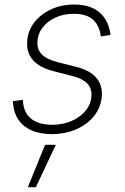

<svg xmlns="http://www.w3.org/2000/svg" viewBox="-20 -570 540 832"><path d="M205.1 11.2Q154.8 11.2 118.2 -4.4Q81.5 -20 60.8 -49.8Q40 -79.6 36.6 -121.1Q36.1 -125.5 36.1 -126.5Q36.1 -127.4 36.1 -131.8L79.1 -137.7Q81.1 -83.5 113.8 -56.4Q146.5 -29.3 206.1 -29.3Q252 -29.3 290.3 -45.9Q328.6 -62.5 351.8 -91.3Q375 -120.1 376.5 -157.2Q377.4 -188.5 357.4 -209Q337.4 -229.5 295.4 -240.2L211.4 -261.7Q152.3 -276.9 123.5 -308.8Q94.7 -340.8 97.7 -388.2Q100.1 -436 128.2 -472.4Q156.2 -508.8 201.2 -529.5Q246.1 -550.3 300.8 -550.3Q369.6 -550.3 408.4 -518.6Q447.3 -486.8 457 -429.7Q458 -426.3 458.3 -424.6Q458.5 -422.9 458.5 -418.9L417 -412.1Q411.1 -459 383.1 -484.6Q355 -510.3 299.8 -510.3Q256.3 -510.3 220.9 -494.1Q185.5 -478 164.3 -450.2Q143.1 -422.4 142.1 -387.2Q140.6 -355 161.9 -333.7Q183.1 -312.5 229 -300.8L310.5 -280.3Q368.2 -265.6 396 -234.4Q423.8 -203.1 421.4 -156.2Q419.4 -119.1 401.9 -88.4Q384.3 -57.6 354.5 -35.2Q324.7 -12.7 286.4 -0.7Q248 11.2 205.1 11.2ZM100.6 241.2 175.3 57.6H221.7L135.3 241.2Z"/></svg>

Font: Inter 16pt ExtraLight
Style: Italic
Weight: 250
Italic angle: -9.3988°
Version: Version 4.001;git-66647c0bb